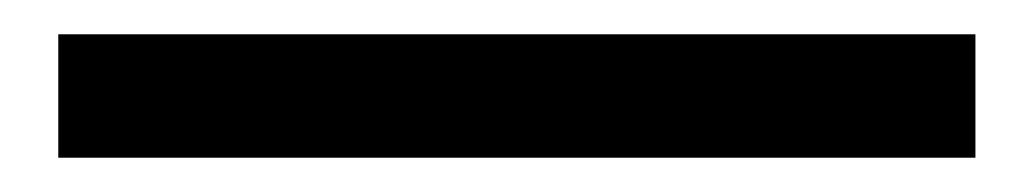

<svg xmlns="http://www.w3.org/2000/svg" viewBox="-20 55 602 112"><path d="M14 147H549V75H14Z"/></svg>

Font: Noto Sans JP Medium
Style: Regular
Weight: 500
Designer: Ryoko NISHIZUKA 西塚涼子 (kana, bopomofo & ideographs); Paul D. Hunt (Latin, Greek & Cyrillic); Sandoll Communications 산돌커뮤니
Foundry: Adobe
Version: Version 2.004;hotconv 1.0.118;makeotfexe 2.5.65603